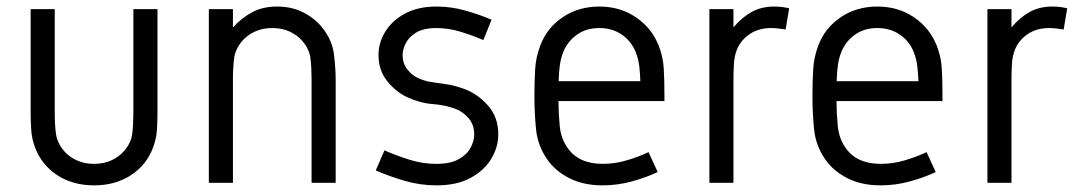

<svg xmlns="http://www.w3.org/2000/svg" viewBox="-20 -556 3286 584"><path d="M73.2 -528.3H146.5V-213.4Q146.5 -177.7 150.1 -149.7Q153.8 -121.6 174.8 -96.7Q189.5 -79.6 212.9 -68.6Q236.3 -57.6 266.1 -57.6Q296.4 -57.6 319.6 -68.6Q342.8 -79.6 357.4 -96.7Q378.9 -121.6 382.3 -149.7Q385.7 -177.7 385.7 -213.4V-528.3H459V-213.4Q459 -186.5 457.3 -160.4Q455.6 -134.3 445.8 -107.9Q426.3 -54.7 378.7 -23.4Q331.1 7.8 266.1 7.8Q201.2 7.8 153.8 -23.4Q106.4 -54.7 86.4 -107.9Q76.7 -134.3 75 -160.4Q73.2 -186.5 73.2 -213.4Z M822.8 -536.1Q867.7 -536.1 902.8 -518.1Q938 -500 960.4 -471.7Q990.7 -433.6 995.8 -390.6Q1001 -347.7 1001 -314.9V0H927.7V-314.9Q927.7 -350.6 924.3 -378.7Q920.9 -406.7 899.4 -431.6Q884.8 -448.7 861.6 -459.7Q838.4 -470.7 808.1 -470.7Q778.3 -470.7 754.9 -459.7Q731.4 -448.7 716.8 -431.6Q695.8 -406.7 692.1 -378.7Q688.5 -350.6 688.5 -314.9V0H615.2V-528.3H688.5V-472.7Q714.8 -501.5 747.1 -518.8Q779.3 -536.1 822.8 -536.1Z M1307.6 -536.1Q1353 -536.1 1396.2 -523.7Q1439.5 -511.2 1475.1 -496.1L1450.2 -434.1Q1418.5 -447.8 1381.6 -459.2Q1344.7 -470.7 1307.6 -470.7Q1267.6 -470.7 1245.1 -456.5Q1222.7 -442.4 1213.6 -423.3Q1204.6 -404.3 1204.6 -388.7Q1204.6 -362.8 1219 -344.7Q1233.4 -326.7 1252 -318.4Q1272.5 -309.1 1293.5 -306.2Q1314.5 -303.2 1339.1 -299.6Q1363.8 -295.9 1394 -284.7Q1433.1 -270 1464.4 -234.9Q1495.6 -199.7 1495.6 -147Q1495.6 -108.9 1474.4 -73.2Q1453.1 -37.6 1411.4 -14.9Q1369.6 7.8 1307.6 7.8Q1257.3 7.8 1209.7 -6.3Q1162.1 -20.5 1123 -37.6L1149.4 -98.6Q1183.6 -83.5 1224.1 -70.6Q1264.6 -57.6 1307.6 -57.6Q1350.1 -57.6 1375.2 -71.8Q1400.4 -85.9 1411.4 -106.7Q1422.4 -127.4 1422.4 -147Q1422.4 -176.8 1405 -196.8Q1387.7 -216.8 1364.7 -225.1Q1333.5 -236.8 1295.9 -239.5Q1258.3 -242.2 1217.8 -260.7Q1183.6 -276.9 1157.5 -309.6Q1131.3 -342.3 1131.3 -388.7Q1131.3 -426.8 1152.3 -460.4Q1173.3 -494.1 1212.6 -515.1Q1252 -536.1 1307.6 -536.1Z M1803.2 -536.1Q1866.2 -536.1 1914.3 -503.4Q1962.4 -470.7 1983.4 -417.5Q1996.6 -383.8 1998.8 -349.6Q2001 -315.4 2001 -264.6V-248.5H1678.7Q1678.7 -212.9 1682.4 -173.8Q1686 -134.8 1706.5 -106Q1740.2 -57.6 1813 -57.6Q1850.6 -57.6 1886.7 -68.4Q1922.9 -79.1 1952.6 -93.3L1980.5 -32.7Q1945.3 -16.1 1901.9 -4.2Q1858.4 7.8 1813 7.8Q1754.4 7.8 1711.4 -14.2Q1668.5 -36.1 1644 -71.8Q1615.2 -113.8 1610.4 -163.1Q1605.5 -212.4 1605.5 -264.2Q1605.5 -307.6 1607.7 -345Q1609.9 -382.3 1623.5 -418Q1643.6 -471.2 1691.7 -503.7Q1739.7 -536.1 1803.2 -536.1ZM1803.2 -470.7Q1762.7 -470.7 1734.4 -450.2Q1706.1 -429.7 1693.4 -397.9Q1685.5 -378.4 1682.6 -355.7Q1679.7 -333 1679.2 -309.1H1927.7Q1927.2 -330.6 1924.6 -353.5Q1921.9 -376.5 1913.6 -397.5Q1900.4 -430.7 1871.3 -450.7Q1842.3 -470.7 1803.2 -470.7Z M2335.4 -536.1Q2347.7 -536.1 2358.9 -534.7Q2370.1 -533.2 2380.4 -530.8L2369.6 -466.3Q2359.4 -467.8 2348.1 -469.2Q2336.9 -470.7 2325.7 -470.7Q2287.6 -470.7 2260.7 -452.6Q2233.9 -434.6 2221.7 -405.8Q2213.9 -386.2 2212.4 -362.8Q2210.9 -339.4 2210.9 -314V0H2137.7V-528.3H2210.9V-472.7Q2235.8 -502.4 2265.6 -519.3Q2295.4 -536.1 2335.4 -536.1Z M2648.9 -536.1Q2711.9 -536.1 2760 -503.4Q2808.1 -470.7 2829.1 -417.5Q2842.3 -383.8 2844.5 -349.6Q2846.7 -315.4 2846.7 -264.6V-248.5H2524.4Q2524.4 -212.9 2528.1 -173.8Q2531.7 -134.8 2552.2 -106Q2585.9 -57.6 2658.7 -57.6Q2696.3 -57.6 2732.4 -68.4Q2768.6 -79.1 2798.3 -93.3L2826.2 -32.7Q2791 -16.1 2747.6 -4.2Q2704.1 7.8 2658.7 7.8Q2600.1 7.8 2557.1 -14.2Q2514.2 -36.1 2489.7 -71.8Q2460.9 -113.8 2456.1 -163.1Q2451.2 -212.4 2451.2 -264.2Q2451.2 -307.6 2453.4 -345Q2455.6 -382.3 2469.2 -418Q2489.3 -471.2 2537.4 -503.7Q2585.4 -536.1 2648.9 -536.1ZM2648.9 -470.7Q2608.4 -470.7 2580.1 -450.2Q2551.8 -429.7 2539.1 -397.9Q2531.2 -378.4 2528.3 -355.7Q2525.4 -333 2524.9 -309.1H2773.4Q2772.9 -330.6 2770.3 -353.5Q2767.6 -376.5 2759.3 -397.5Q2746.1 -430.7 2717 -450.7Q2688 -470.7 2648.9 -470.7Z M3181.2 -536.1Q3193.4 -536.1 3204.6 -534.7Q3215.8 -533.2 3226.1 -530.8L3215.3 -466.3Q3205.1 -467.8 3193.8 -469.2Q3182.6 -470.7 3171.4 -470.7Q3133.3 -470.7 3106.4 -452.6Q3079.6 -434.6 3067.4 -405.8Q3059.6 -386.2 3058.1 -362.8Q3056.6 -339.4 3056.6 -314V0H2983.4V-528.3H3056.6V-472.7Q3081.5 -502.4 3111.3 -519.3Q3141.1 -536.1 3181.2 -536.1Z"/></svg>

Font: Gidole
Style: Regular
Weight: 400
Version: Version 2.100; ttfautohint (v1.8.4.7-5d5b)